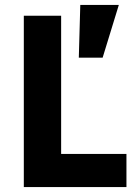

<svg xmlns="http://www.w3.org/2000/svg" viewBox="-20 -762 570 782"><path d="M301 -527 307 -742H464L398 -527ZM77 0V-698H229V-135H495V0Z"/></svg>

Font: Anuphan
Style: Bold
Weight: 700
Designer: Mike Abbink, Paul van der Laan, Pieter van Rosmalen, Mint Tantisuwanna
Foundry: Bold Monday; Cadson Demak
Version: Version 3.002;hotconv 1.0.109;makeotfexe 2.5.65596